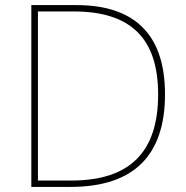

<svg xmlns="http://www.w3.org/2000/svg" viewBox="-20 -734 732 754"><path d="M628 -364C628 -591 516 -714 280 -714H103V0H257C507 0 628 -125 628 -364ZM601 -363C601 -136 489 -25 260 -25H129V-689H270C502 -689 601 -575 601 -363Z"/></svg>

Font: Noto Sans Ethiopic Thin
Style: Regular
Weight: 100
Designer: Monotype Design Team
Foundry: Monotype Imaging Inc.
Version: Version 2.102